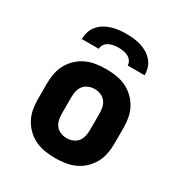

<svg xmlns="http://www.w3.org/2000/svg" viewBox="-174 -867 948 1002"><g transform="rotate(30 300.0 -366.0)"><path d="M300 8Q270 8 240 3.5Q210 -1 182.5 -13.5Q155 -26 132.5 -47Q110 -68 95.5 -94Q81 -120 75 -150Q69 -180 69 -210V-310Q69 -340 75 -370Q81 -400 95.5 -426Q110 -452 132.5 -473Q155 -494 182.5 -506.5Q210 -519 240 -523.5Q270 -528 300 -528Q330 -528 360 -523.5Q390 -519 417.5 -506.5Q445 -494 467.5 -473Q490 -452 504.5 -426Q519 -400 525 -370Q531 -340 531 -310V-210Q531 -180 525 -150Q519 -120 504.5 -94Q490 -68 467.5 -47Q445 -26 417.5 -13.5Q390 -1 360 3.5Q330 8 300 8ZM300 -112Q318 -112 336 -119Q354 -126 365.5 -140.5Q377 -155 381 -173.5Q385 -192 385 -210V-310Q385 -328 381 -346.5Q377 -365 365.5 -379.5Q354 -394 336 -401Q318 -408 300 -408Q282 -408 264 -401Q246 -394 234.5 -379.5Q223 -365 219 -346.5Q215 -328 215 -310V-210Q215 -192 219 -173.5Q223 -155 234.5 -140.5Q246 -126 264 -119Q282 -112 300 -112ZM111 -600Q111 -622 117.5 -643.5Q124 -665 138.5 -682Q153 -699 172 -710.5Q191 -722 212.5 -728.5Q234 -735 256 -737.5Q278 -740 300 -740Q322 -740 344 -737.5Q366 -735 387.5 -728.5Q409 -722 428 -710.5Q447 -699 461.5 -682Q476 -665 482.5 -643.5Q489 -622 489 -600H387Q387 -615 378.5 -627Q370 -639 357 -645.5Q344 -652 329.5 -654.5Q315 -657 300 -657Q285 -657 270.5 -654.5Q256 -652 243 -645.5Q230 -639 221.5 -627Q213 -615 213 -600Z"/></g></svg>

Font: Iosevka SS04 Heavy Extended
Style: Regular
Weight: 900
Width: 7
Monospace: yes
Designer: Belleve Invis
Foundry: Belleve Invis
Version: Version 19.0.0; ttfautohint (v1.8.4)